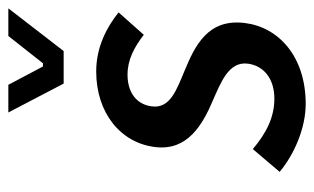

<svg xmlns="http://www.w3.org/2000/svg" viewBox="-170 -590 771 472"><g transform="rotate(-90 216.0 -353.5)"><path d="M197 12C314 12 386 -55 396 -138C407 -228 341 -260 278 -286C233 -305 185 -321 191 -366C195 -401 222 -426 269 -426C305 -426 336 -410 367 -386L422 -448C387 -476 338 -503 277 -503C175 -503 101 -443 91 -358C81 -278 147 -241 206 -216C251 -196 302 -177 296 -130C291 -92 260 -65 210 -65C164 -65 125 -85 86 -118L30 -52C73 -16 138 12 197 12ZM327 -583 432 -719H364L297 -634H289L244 -719H176L247 -583Z"/></g></svg>

Font: Falling Sky
Style: LightObl
Weight: 400
Designer: Paul D. Hunt
Foundry: Adobe Systems Incorporated
Version: Version 1.02